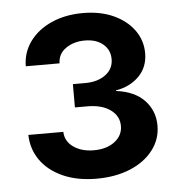

<svg xmlns="http://www.w3.org/2000/svg" viewBox="-44 -580 590 630"><g transform="rotate(-5 250.5 -265.5)"><path d="M249.5 7.3Q186 7.3 138.7 -13.9Q91.3 -35.2 65.4 -72Q39.6 -108.9 38.6 -155.3H153.8Q154.8 -124 181.6 -105.2Q208.5 -86.4 248.5 -86.4Q291 -86.4 317.4 -106.7Q343.8 -127 343.8 -158.2Q343.8 -190.9 315.7 -211.4Q287.6 -231.9 239.3 -231.9H198.7V-308.6H239.3Q280.3 -308.6 306.4 -327.9Q332.5 -347.2 332.5 -379.4Q332.5 -409.7 310.1 -428.7Q287.6 -447.8 250 -447.8Q213.4 -447.8 187.5 -429.7Q161.6 -411.6 161.1 -380.4H49.8Q50.3 -426.3 76.4 -461.9Q102.5 -497.6 147.9 -517.8Q193.4 -538.1 251.5 -538.1Q309.1 -538.1 352.3 -518.3Q395.5 -498.5 419.7 -464.8Q443.8 -431.2 443.8 -389.2Q443.8 -343.8 414.3 -313.7Q384.8 -283.7 337.9 -275.9V-273.9Q398.9 -266.1 431.2 -231.9Q463.4 -197.8 463.4 -148.9Q463.4 -104 436 -68.4Q408.7 -32.7 360.4 -12.7Q312 7.3 249.5 7.3Z"/></g></svg>

Font: Inter Cardless Tabular Medium
Style: Regular
Weight: 500
Designer: Rasmus Andersson
Foundry: rsms
Version: Version 4.000;git-4fc901f